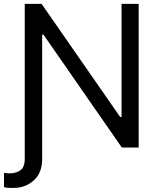

<svg xmlns="http://www.w3.org/2000/svg" viewBox="-33 -747 810 972"><path d="M669 -727.3V0H583.8L187.5 -571H180.4V58.2Q180.4 128.6 137.8 166.5Q95.2 204.5 35.5 204.5Q22.7 204.5 9.8 204Q-3.2 203.5 -12.8 200.3V127.8Q-7.5 128.9 -0.4 129.8Q6.7 130.7 14.2 130.7Q48.3 130.7 70.3 115.1Q92.3 99.4 92.3 56.8V-727.3H177.6L575.3 -154.8H582.4V-727.3Z"/></svg>

Font: Inter Zeller
Style: Regular
Weight: 400
Designer: Rasmus Andersson; Joe Bland
Foundry: zeller
Version: Version 3.015;git-dec3a8cb1